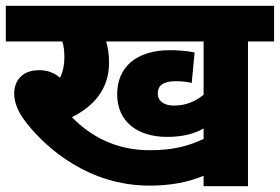

<svg xmlns="http://www.w3.org/2000/svg" viewBox="-20 -642 965 662"><path d="M835 -499H925V-622H0V-499H195C200 -483 202 -464 202 -446C202 -420 198 -396 187 -374C167 -391 144 -400 115 -400C52 -400 29 -359 29 -320C29 -291 39 -257 77 -211C142 -131 285 -2 496 -2C566 -2 627 -13 682 -36V0H835ZM579 -278C549 -278 524 -291 524 -320C524 -346 542 -362 585 -362C605 -362 626 -360 641 -356L651 -461C624 -467 589 -469 567 -469C449 -469 384 -410 384 -317C384 -221 456 -170 556 -170C611 -170 650 -181 682 -199V-163C631 -139 578 -124 496 -124C378 -124 290 -174 228 -238C302 -275 356 -334 356 -425C356 -456 352 -479 346 -499H682V-315C652 -292 622 -278 579 -278Z"/></svg>

Font: Noto Sans Devanagari UI ExtraBold
Style: Regular
Weight: 800
Designer: Jelle Bosma - Monotype Design Team
Foundry: Monotype Imaging Inc.
Version: Version 2.003